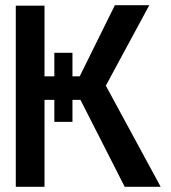

<svg xmlns="http://www.w3.org/2000/svg" viewBox="-20 -722 662 742"><path d="M601 0 389 -391 557 -702H424L288 -427H260V-518H190V-427H152V-700H41V0H152V-336H190V-251H260V-336H291L462 0Z"/></svg>

Font: Advent Pro Expanded
Style: Bold
Weight: 700
Width: 7
Designer: VivaRado, Andreas Kalpakidis
Foundry: VivaRado, Andreas Kalpakidis
Version: Version 3.000